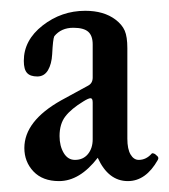

<svg xmlns="http://www.w3.org/2000/svg" viewBox="-20 -580 312 354"><path d="M88.9 -246.1Q58.6 -246.1 41.7 -263.9Q24.9 -281.7 24.9 -307.1Q24.9 -356.9 92.8 -395L142.1 -421.9Q150.9 -426.3 150.9 -437V-498Q150.9 -514.2 142.6 -521.5Q134.3 -528.8 115.2 -528.8Q92.8 -528.8 80.1 -513.2Q77.6 -508.3 76.2 -480Q75.2 -461.9 68.4 -450.4Q61.5 -439 48.8 -439Q35.6 -439 29.8 -445.6Q23.9 -452.1 23.9 -467.8Q23.9 -505.9 58.6 -533Q93.3 -560.1 137.2 -560.1Q171.4 -560.1 192.9 -543.9Q205.1 -534.7 210 -523.4Q214.8 -512.2 214.8 -491.2V-324.2Q214.8 -305.2 220.7 -295.2Q226.6 -285.2 235.8 -285.2Q249.5 -285.2 259.8 -296.9Q260.3 -297.9 263.2 -297.1Q266.1 -296.4 268.1 -293.9Q273.9 -290 271 -285.2Q249 -246.1 215.8 -246.1Q179.7 -246.1 160.2 -289.1Q127 -246.1 88.9 -246.1ZM118.2 -285.2Q133.3 -285.2 142.1 -295.9Q150.9 -306.6 150.9 -323.2V-391.1Q150.9 -398.9 147 -398.9Q143.1 -398.9 133.8 -393.1Q111.3 -379.4 100.6 -365.5Q89.8 -351.6 89.8 -329.1Q89.8 -311 97.4 -298.1Q105 -285.2 118.2 -285.2Z"/></svg>

Font: Junicode SmCond
Style: Regular
Weight: 400
Width: 4
Designer: Peter S. Baker
Version: Version 2.206